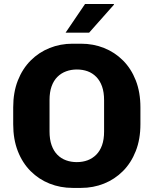

<svg xmlns="http://www.w3.org/2000/svg" viewBox="-20 -908 750 938"><path d="M335 10Q275 10 222.2 -11Q169.5 -32 129.5 -72Q89.5 -112 67 -169.8Q44.5 -227.5 44.5 -301V-383.5Q44.5 -457 67.2 -514.8Q90 -572.5 130 -612.5Q170 -652.5 222.5 -673.5Q275 -694.5 334.5 -694.5H375.5Q436 -694.5 488.5 -673.5Q541 -652.5 581 -612.5Q621 -572.5 643.5 -514.8Q666 -457 666 -383.5V-301Q666 -227.5 643.2 -169.8Q620.5 -112 580.5 -72Q540.5 -32 488 -11Q435.5 10 376 10ZM355 -116Q384 -116 408 -125Q432 -134 450.2 -152.2Q468.5 -170.5 478.5 -198.5Q488.5 -226.5 488.5 -265.5V-418.5Q488.5 -457.5 478.5 -485.8Q468.5 -514 450.2 -532.5Q432 -551 408 -559.8Q384 -568.5 355.5 -568.5Q327.5 -568.5 303 -559.5Q278.5 -550.5 260.2 -532.2Q242 -514 232 -486Q222 -458 222 -419V-266Q222 -227 232 -198.8Q242 -170.5 260.2 -152Q278.5 -133.5 302.8 -124.8Q327 -116 355 -116ZM300.5 -748.5 395.5 -888.5H536L537 -885.5L415.5 -748.5Z"/></svg>

Font: Chivo Medium
Style: Regular
Weight: 500
Designer: Hector Gatti
Foundry: Omnibus-Type
Version: Version 2.002